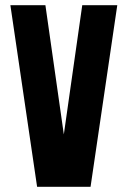

<svg xmlns="http://www.w3.org/2000/svg" viewBox="-20 -720 492 740"><path d="M123 0 20 -700H155L226 -202L297 -700H432L329 0Z"/></svg>

Font: Karantina
Style: Bold
Weight: 700
Designer: Rony Koch
Foundry: Rony Koch
Version: Version 1.000; ttfautohint (v1.8.3)